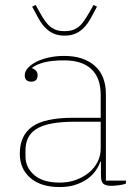

<svg xmlns="http://www.w3.org/2000/svg" viewBox="-20 -744 563 776"><path d="M221 12Q145 12 102.5 -25Q60 -62 60 -123Q60 -196 110 -232Q160 -268 276 -268H387V-360Q387 -430 349 -465Q311 -500 240 -500Q188 -500 157 -491.5Q126 -483 110 -470V-468Q132 -460 132 -440Q132 -414 106 -414Q80 -414 80 -440Q80 -455 92.5 -469Q105 -483 126.5 -494Q148 -505 177 -511.5Q206 -518 240 -518Q317 -518 362.5 -478.5Q408 -439 408 -363V-14H489V-2Q480 2 461.5 4.5Q443 7 430 7Q407 7 397.5 -1.5Q388 -10 388 -35V-90H385Q379 -72 366.5 -54Q354 -36 334 -21.5Q314 -7 286 2.5Q258 12 221 12ZM221 -6Q257 -6 287 -17Q317 -28 339.5 -46.5Q362 -65 374.5 -90Q387 -115 387 -144V-252H282Q226 -252 187.5 -244.5Q149 -237 126 -222Q103 -207 93 -185.5Q83 -164 83 -136V-112Q83 -67 118.5 -36.5Q154 -6 221 -6ZM241 -600Q216 -600 197.5 -608Q179 -616 164 -631Q149 -646 136.5 -668Q124 -690 110 -717L124 -724L139 -697Q152 -673 163.5 -657.5Q175 -642 187 -633.5Q199 -625 211.5 -621.5Q224 -618 241 -618Q257 -618 270 -621.5Q283 -625 295 -633.5Q307 -642 318 -657.5Q329 -673 343 -697L358 -724L372 -717Q358 -690 345.5 -668Q333 -646 318 -631Q303 -616 284.5 -608Q266 -600 241 -600Z"/></svg>

Font: IBM Plex Serif Thin
Style: Regular
Weight: 100
Designer: Mike Abbink, Paul van der Laan, Pieter van Rosmalen
Foundry: Bold Monday
Version: Version 3.001